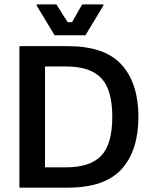

<svg xmlns="http://www.w3.org/2000/svg" viewBox="-20 -862 686 882"><path d="M69.2 0V-650H291.7Q461.7 -650 538.8 -564.6Q615.8 -479.2 615.8 -325Q615.8 -170.8 538.8 -85.4Q461.7 0 291.7 0ZM186.7 -93.3H283.3Q394.2 -93.3 445 -146.7Q495.8 -200 495.8 -325Q495.8 -450 445 -503.3Q394.2 -556.7 283.3 -556.7H186.7ZM230.8 -700 148.3 -836.7V-841.7H239.2L290.8 -760H310.8L357.5 -841.7H455V-836.7L372.5 -700Z"/></svg>

Font: Familjen Grotesk GF Medium
Style: Regular
Weight: 500
Designer: Anders Wikstroem, Jonas Baeckman, Matilda Gysing, Kristian Moeller
Foundry: Familjen STHLM AB
Version: Version 2.000; Beta; Release 4; Build 6